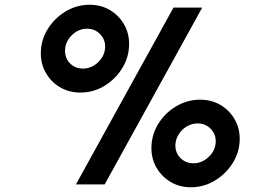

<svg xmlns="http://www.w3.org/2000/svg" viewBox="-20 -777 1138 809"><path d="M319 -387Q271 -387 233.5 -409Q196 -431 174 -468.5Q152 -506 152 -552Q152 -607 180.5 -653.5Q209 -700 256 -728.5Q303 -757 358 -757Q405 -757 442.5 -735Q480 -713 502 -675.5Q524 -638 524 -592Q524 -537 495.5 -490.5Q467 -444 420.5 -415.5Q374 -387 319 -387ZM300 0 711 -745H832L421 0ZM330 -488Q354 -488 375.5 -501Q397 -514 410 -535Q423 -556 423 -581Q423 -612 401 -634Q379 -656 347 -656Q310 -656 282 -628Q254 -600 254 -563Q254 -531 275.5 -509.5Q297 -488 330 -488ZM784 12Q737 12 699.5 -10Q662 -32 640 -69.5Q618 -107 618 -153Q618 -208 646.5 -254.5Q675 -301 722 -329Q769 -357 823 -357Q871 -357 908.5 -335Q946 -313 968 -275.5Q990 -238 990 -192Q990 -138 961.5 -91.5Q933 -45 886 -16.5Q839 12 784 12ZM795 -89Q832 -89 860.5 -117Q889 -145 889 -182Q889 -213 867 -235Q845 -257 813 -257Q788 -257 766.5 -244Q745 -231 732 -209.5Q719 -188 719 -164Q719 -132 741 -110.5Q763 -89 795 -89Z"/></svg>

Font: Plus Jakarta Display Medium
Style: Italic
Weight: 500
Italic angle: -12°
Designer: Gumpita Rahayu
Foundry: Tokotype Studio
Version: Version 1.000